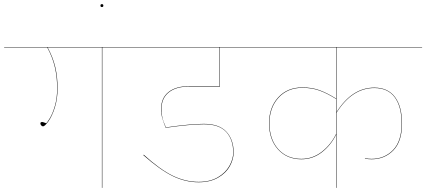

<svg xmlns="http://www.w3.org/2000/svg" viewBox="-30 -907 2058 927"><path d="M606 -678H464V0H462V-678H200Q226 -630 237 -582.5Q248 -535 248 -481Q248 -429 234.5 -387Q221 -345 203.5 -321Q186 -297 178 -297Q173 -297 169 -301.5Q165 -306 165 -311Q165 -318 174 -318Q177 -318 193 -312Q197 -314 210.5 -336Q224 -358 235 -395.5Q246 -433 246 -481Q246 -534 235 -582Q224 -630 198 -678H-10V-680H606Z M455 -880Q455 -887 462 -887Q469 -887 469 -880Q469 -873 462 -873Q455 -873 455 -880Z M750 -383Q750 -344 760 -319Q770 -294 771 -292Q890 -309 954 -309Q1028 -309 1063 -271Q1098 -233 1098 -171Q1098 -138 1079.5 -104.5Q1061 -71 1022.5 -49Q984 -27 929 -27Q865 -27 803.5 -57Q742 -87 662 -158L664 -160Q742 -89 803.5 -59Q865 -29 929 -29Q984 -29 1021.5 -51Q1059 -73 1077.5 -106Q1096 -139 1096 -171Q1096 -233 1062 -270Q1028 -307 954 -307Q889 -307 770 -290Q761 -312 754.5 -333Q748 -354 748 -383Q748 -434 783.5 -462.5Q819 -491 883 -491H1030V-678H586V-680H1190V-678H1032V-489H883Q820 -489 785 -461Q750 -433 750 -383Z M1595 -366Q1670 -484 1777 -484Q1843 -484 1877 -438.5Q1911 -393 1911 -310Q1911 -224 1869 -181Q1827 -138 1764 -138Q1749 -138 1732 -141V-143Q1749 -140 1764 -140Q1826 -140 1867.5 -182.5Q1909 -225 1909 -310Q1909 -392 1876 -437Q1843 -482 1777 -482Q1670 -482 1595 -363V0H1593V-257Q1567 -205 1523.5 -171.5Q1480 -138 1425 -138Q1355 -138 1312 -186Q1269 -234 1269 -312Q1269 -388 1313 -436.5Q1357 -485 1430 -485Q1475 -485 1511.5 -472Q1548 -459 1593 -431V-678H1170V-680H2008V-678H1595ZM1593 -429Q1548 -457 1511.5 -470Q1475 -483 1430 -483Q1358 -483 1314.5 -435Q1271 -387 1271 -312Q1271 -235 1313 -187.5Q1355 -140 1425 -140Q1480 -140 1524 -174.5Q1568 -209 1593 -261Z"/></svg>

Font: FiraGO Two
Style: Regular
Weight: 100
Designer: bBox Type
Foundry: bBox Type GmbH
Version: Version 1.001